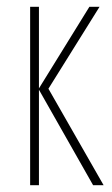

<svg xmlns="http://www.w3.org/2000/svg" viewBox="-20 -547 330 567"><path d="M274 -527 123 -285 286 0H255L95 -282V0H69V-527H95V-286L244 -527Z"/></svg>

Font: Noto Sans Display Thin Cond
Style: Regular
Weight: 250
Width: 3
Designer: Monotype Design team
Foundry: Monotype Imaging Inc.
Version: Version 1.000